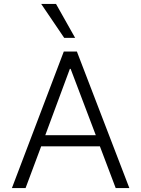

<svg xmlns="http://www.w3.org/2000/svg" viewBox="-20 -964 722 984"><path d="M41 0 307 -700H374L643 0H573L492 -214H191L111 0ZM471 -271 342 -611H338L212 -271ZM191 -944H267L365 -770H309Z"/></svg>

Font: Lopes Sans Light
Style: Regular
Weight: 300
Designer: Gabriel Lam, Diego Maldonado
Foundry: TypeRant, Foresti Design
Version: Version 4.000